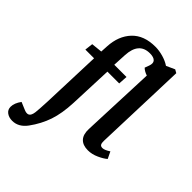

<svg xmlns="http://www.w3.org/2000/svg" viewBox="-349 -908 1263 1263"><g transform="rotate(45 282.5 -276.5)"><path d="M423.8 -607.9Q394 -617.7 377 -634.8L388.2 -665Q399.4 -695.8 385 -710.9Q370.6 -726.1 335 -726.1Q233.9 -726.1 227.1 -602.1L222.2 -506.8H335.9L332 -442.9H222.2L210 -139.2Q205.6 -38.1 181.2 33.9Q156.7 106 107.9 172.9Q66.4 229 7.8 229Q-22.9 229 -43.9 213.6Q-64.9 198.2 -64.9 170.9Q-64.9 136.2 -36.1 97.2L11.2 117.2Q40.5 130.9 56.2 122.3Q71.8 113.8 76.2 80.1Q79.6 52.7 83 -22.9L98.1 -442.9H17.1L23.9 -500L100.1 -507.8L103 -559.1Q108.4 -659.7 166 -720.9Q223.6 -782.2 330.1 -782.2Q364.7 -782.2 402.6 -771.5Q440.4 -760.7 467.8 -742.2L526.9 -769L549.8 -755.9L527.8 -106Q526.9 -84.5 532.7 -74.2Q538.6 -64 554.2 -64Q574.2 -64 606.9 -85.9L629.9 -38.1Q610.4 -20.5 572.5 -3.2Q534.7 14.2 497.1 14.2Q449.7 14.2 425.3 -11.7Q400.9 -37.6 402.8 -89.8Z"/></g></svg>

Font: Literata Book
Style: Bold Italic
Weight: 700
Italic angle: -3°
Designer: Latin by Veronika Burian and Jose Scaglione. Greek by Irene Vlachou. Cyrillic by Vera Evstafieva
Foundry: TypeTogether
Version: Version 1.003;PS 001.003;hotconv 1.0.88;makeotf.lib2.5.64775